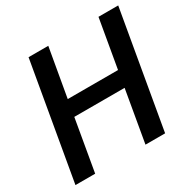

<svg xmlns="http://www.w3.org/2000/svg" viewBox="-159 -864 1011 1017"><g transform="rotate(-30 347.0 -355.5)"><path d="M567.4 0H447.3L502 -315.9H194.3L139.6 0H19L142.6 -710.9H263.2L211.4 -415H519L570.3 -710.9H690.9Z"/></g></svg>

Font: RobotoDraft Medium
Style: Italic
Weight: 500
Italic angle: -12°
Version: Version 2.001152; 2014